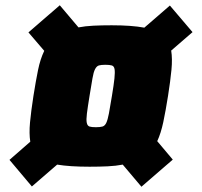

<svg xmlns="http://www.w3.org/2000/svg" viewBox="-20 -709 767 729"><path d="M101 -1 16 -102 95 -171Q90 -202 94 -244.5Q98 -287 107 -345Q116 -402 124.5 -443.5Q133 -485 148 -516L88 -586L207 -689L278 -605Q304 -610 335 -611.5Q366 -613 404 -613Q480 -613 528 -604L625 -688L711 -587L630 -517Q635 -486 631 -444Q627 -402 618 -345Q609 -288 600 -245.5Q591 -203 577 -173L636 -103L517 0L446 -84Q420 -79 389 -77.5Q358 -76 320 -76Q282 -76 251.5 -78Q221 -80 197 -84ZM344 -226Q360 -226 369 -228.5Q378 -231 383.5 -242.5Q389 -254 393.5 -278Q398 -302 405 -345Q412 -387 414.5 -411Q417 -435 415 -446.5Q413 -458 404.5 -460.5Q396 -463 380 -463Q364 -463 355.5 -460.5Q347 -458 341 -446.5Q335 -435 331 -411Q327 -387 320 -345Q313 -302 310 -278Q307 -254 309.5 -242.5Q312 -231 320 -228.5Q328 -226 344 -226Z"/></svg>

Font: Azeri Sans Black
Style: Italic
Weight: 900
Designer: Hector Gatti & Omnibus-Type (original fonts) / Cristiano Sobral (main changes and remastering)
Foundry: Omnibus-Type
Version: Version 0.07;August 21, 2020;FontCreator 13.0.0.2681 64-bit;